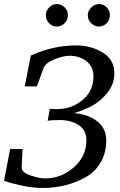

<svg xmlns="http://www.w3.org/2000/svg" viewBox="-29 -911 594 947"><path d="M535 -548Q535 -498 502.5 -456Q470 -414 427.5 -390.5Q385 -367 335 -353Q401 -349 448 -314.5Q495 -280 495 -218Q495 -156 467 -109Q439 -62 392 -36Q345 -10 292 3Q239 16 182 16Q99 16 -9 -19L21 -176H82L78 -85Q77 -61 121 -46Q165 -31 193 -31Q273 -31 335 -85.5Q397 -140 397 -218Q397 -270 358.5 -294.5Q320 -319 265 -319Q223 -319 206 -315L217 -374L247 -373Q320 -371 376 -416Q432 -461 432 -534Q432 -582 397.5 -609Q363 -636 313 -636Q283 -636 239 -618Q195 -600 186 -576L153 -485H93L123 -637Q233 -687 346 -687Q420 -687 477.5 -652Q535 -617 535 -548ZM404 -836Q404 -857 421 -874Q438 -891 459 -891Q481 -891 497 -875Q513 -859 513 -836Q513 -813 497 -796.5Q481 -780 459 -780Q437 -780 420.5 -796.5Q404 -813 404 -836ZM306 -836Q306 -813 289.5 -796.5Q273 -780 251 -780Q229 -780 213 -796.5Q197 -813 197 -835Q197 -857 213 -874Q229 -891 251 -891Q274 -891 290 -874.5Q306 -858 306 -836Z"/></svg>

Font: Veleka
Style: Italic
Weight: 400
Italic angle: -12°
Designer: Stefan Peev, Context Ltd, 2016; SIL International, 1997-2014.
Foundry: Stefan Peev, Context Ltd, 2016
Version: Version 1.000